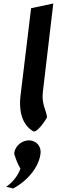

<svg xmlns="http://www.w3.org/2000/svg" viewBox="-20 -753 343 1099"><path d="M212 126C217 87 191 56 155 51C149 50 143 50 137 51C99 55 65 86 61 126C71 160 84 192 97 212C80 263 36 304 15 316C29 320 42 323 55 326C138 282 203 203 212 126ZM173 0C201 0 251 -81 249 -82C247 -118 217 -156 225 -224L285 -733L158 -706L98 -210C85 -108 112 -33 173 0Z"/></svg>

Font: Bluebird
Style: ExtObl
Weight: 400
Designer: Jasper
Foundry: Cannot Into Space Fonts
Version: Version 0.98